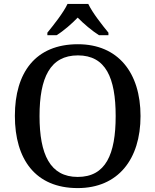

<svg xmlns="http://www.w3.org/2000/svg" viewBox="-20 -951 794 981"><path d="M222 -771H269C305 -793 347 -830 377 -861C407 -830 451 -793 486 -771H534V-784C503 -822 452 -886 431 -931H325C304 -886 253 -822 222 -784ZM377 10C583 10 698 -137 698 -358C698 -580 583 -725 378 -725C161 -725 56 -580 56 -359C56 -137 161 10 377 10ZM377 -47C236 -47 182 -162 182 -358C182 -554 236 -668 378 -668C520 -668 571 -554 571 -358C571 -162 520 -47 377 -47Z"/></svg>

Font: Noto Serif Thai Medium
Style: Regular
Weight: 500
Designer: Monotype Design Team
Foundry: Monotype Imaging Inc.
Version: Version 1.901;PS 001.901;hotconv 1.0.88;makeotf.lib2.5.64775